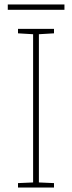

<svg xmlns="http://www.w3.org/2000/svg" viewBox="-20 -895 323 864"><path d="M270 -875H15V-851H270ZM223 -51V-71L155 -74V-741L223 -745V-765H61V-745L129 -741V-74L61 -71V-51Z"/></svg>

Font: Noto Sans Tamil UI Thin
Style: Regular
Weight: 100
Designer: Jelle Bosma - Monotype Design Team
Foundry: Monotype Imaging Inc.
Version: Version 2.004